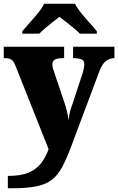

<svg xmlns="http://www.w3.org/2000/svg" viewBox="-23 -786 632 1027"><path d="M19 155Q90 155 132 136.5Q174 118 198 85.5Q222 53 237 12L61 -431Q50 -460 37.5 -467.5Q25 -475 2 -475H-3V-536H320V-475H315Q283 -475 270 -467Q257 -459 257 -442Q257 -432 260 -421Q263 -410 267 -399L320 -242Q330 -214 336 -187Q342 -160 343 -142Q346 -164 349.5 -180Q353 -196 357 -207L417 -388Q420 -396 424 -414Q428 -432 428 -442Q428 -461 415 -467.5Q402 -474 373 -475H368V-536H589V-475H585Q533 -472 509 -406L358 -3Q333 63 310 106.5Q287 150 255 175Q223 200 172.5 210.5Q122 221 42 221H19ZM96 -619Q112 -638 135.5 -664Q159 -690 181 -717Q203 -744 213 -766H378Q389 -744 410.5 -717Q432 -690 456 -664Q480 -638 495 -619V-606H404Q394 -617 373.5 -634Q353 -651 331.5 -668Q310 -685 295 -696Q280 -685 258.5 -668Q237 -651 217.5 -634Q198 -617 187 -606H96Z"/></svg>

Font: Noto Serif Tamil Black
Style: Regular
Weight: 900
Designer: Indian Type Foundry, Tom Grace, and the Monotype Design Team
Foundry: Monotype Imaging Inc.
Version: Version 2.004; ttfautohint (v1.8.4.7-5d5b)